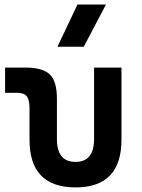

<svg xmlns="http://www.w3.org/2000/svg" viewBox="-20 -815 626 845"><path d="M312.5 9.8Q109.9 9.8 109.9 -200.2V-338.4Q109.9 -376 97.7 -391.4Q85.4 -406.7 55.2 -406.7H2.4V-517.6H91.8Q168.5 -517.6 199.5 -487.1Q230.5 -456.5 230.5 -380.9V-202.6Q230.5 -102.5 312.5 -102.5Q394 -102.5 394 -202.6V-517.6H514.6V-200.2Q514.6 9.8 312.5 9.8ZM232.9 -609.4 320.8 -794.9H446.3L348.6 -609.4Z"/></svg>

Font: Cascadia Mono NF SemiBold
Style: Regular
Weight: 600
Monospace: yes
Designer: Aaron Bell
Foundry: Saja Typeworks
Version: Version 2404.023; ttfautohint (v1.8.4)